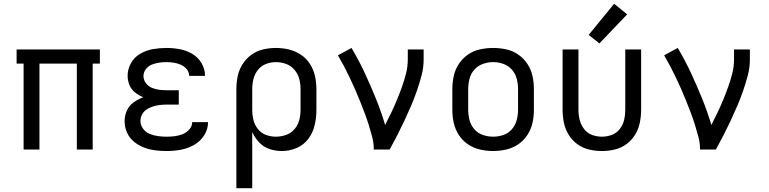

<svg xmlns="http://www.w3.org/2000/svg" viewBox="-20 -792 4072 1017"><path d="M105 0H189V-455H387V0H471V-455H509V-530H68V-455H105Z M862 8Q899 8 936 1.5Q973 -5 1006.5 -23.5Q1040 -42 1061 -74.5Q1082 -107 1082 -145H998Q998 -123 982.5 -106Q967 -89 946.5 -81Q926 -73 905 -70.5Q884 -68 862 -68Q839 -68 817 -71Q795 -74 773.5 -82.5Q752 -91 738 -110Q724 -129 724 -151Q724 -170 733 -186.5Q742 -203 758 -213Q774 -223 791.5 -228.5Q809 -234 827.5 -236Q846 -238 864 -238H927V-314H864Q844 -314 823.5 -316.5Q803 -319 784 -327Q765 -335 752.5 -352Q740 -369 740 -389Q740 -389 740 -389Q740 -389 740 -389Q740 -409 752.5 -425.5Q765 -442 783.5 -449.5Q802 -457 822 -460Q842 -463 862 -463Q881 -463 900.5 -460Q920 -457 938 -449Q956 -441 969 -425.5Q982 -410 982 -390H1066Q1066 -426 1047.5 -457.5Q1029 -489 998 -507Q967 -525 932 -531.5Q897 -538 862 -538Q826 -538 791 -532Q756 -526 724 -508Q692 -490 674 -458Q656 -426 656 -391Q656 -366 665.5 -342Q675 -318 695.5 -302Q716 -286 739 -277Q712 -267 688 -250Q664 -233 652 -206Q640 -179 640 -150Q640 -119 652.5 -90.5Q665 -62 689 -42Q713 -22 741.5 -11Q770 0 800.5 4Q831 8 862 8Z M1232 205H1316V-93Q1329 -63 1352.5 -38Q1376 -13 1408 -2.5Q1440 8 1473 8Q1513 8 1551 -8Q1589 -24 1613.5 -57Q1638 -90 1647 -130Q1656 -170 1656 -210V-320Q1656 -355 1648.5 -389Q1641 -423 1622 -453Q1603 -483 1573.5 -502.5Q1544 -522 1510 -530Q1476 -538 1441 -538Q1407 -538 1373 -530Q1339 -522 1311 -501.5Q1283 -481 1264.5 -451.5Q1246 -422 1239 -388Q1232 -354 1232 -320ZM1441 -68Q1414 -68 1388.5 -77.5Q1363 -87 1346 -108.5Q1329 -130 1322.5 -156.5Q1316 -183 1316 -210V-320Q1316 -347 1322.5 -373.5Q1329 -400 1346 -421.5Q1363 -443 1388.5 -453Q1414 -463 1441 -463Q1469 -463 1495 -453.5Q1521 -444 1539.5 -422.5Q1558 -401 1565 -374.5Q1572 -348 1572 -320V-210Q1572 -183 1565 -156Q1558 -129 1539.5 -107.5Q1521 -86 1494.5 -77Q1468 -68 1441 -68Z M1960 0H2044Q2065 -38 2084.5 -76Q2104 -114 2122 -152.5Q2140 -191 2157 -230.5Q2174 -270 2188 -310.5Q2202 -351 2213 -392.5Q2224 -434 2224 -477V-530H2140V-477Q2140 -440 2131 -404Q2122 -368 2109.5 -333Q2097 -298 2083 -264Q2069 -230 2053 -196.5Q2037 -163 2020 -130Q1999 -201 1971 -270Q1943 -339 1911.5 -406.5Q1880 -474 1842 -538L1770 -499Q1787 -470 1802.5 -440.5Q1818 -411 1832.5 -380.5Q1847 -350 1860.5 -319.5Q1874 -289 1886.5 -257.5Q1899 -226 1911 -194.5Q1923 -163 1933 -131Q1943 -99 1951.5 -66.5Q1960 -34 1960 0Z M2592 8Q2627 8 2661.5 0Q2696 -8 2725 -27.5Q2754 -47 2773.5 -77Q2793 -107 2800.5 -141Q2808 -175 2808 -210V-320Q2808 -355 2800.5 -389.5Q2793 -424 2773.5 -453.5Q2754 -483 2725 -503Q2696 -523 2661.5 -530.5Q2627 -538 2592 -538Q2557 -538 2522.5 -530.5Q2488 -523 2459 -503Q2430 -483 2410.5 -453.5Q2391 -424 2383.5 -389.5Q2376 -355 2376 -320V-210Q2376 -175 2383.5 -141Q2391 -107 2410.5 -77Q2430 -47 2459 -27.5Q2488 -8 2522.5 0Q2557 8 2592 8ZM2592 -68Q2565 -68 2538 -77Q2511 -86 2492.5 -107.5Q2474 -129 2467 -156Q2460 -183 2460 -210V-320Q2460 -348 2467 -375Q2474 -402 2492.5 -423Q2511 -444 2538 -453.5Q2565 -463 2592 -463Q2620 -463 2646.5 -453.5Q2673 -444 2691.5 -423Q2710 -402 2717 -375Q2724 -348 2724 -320V-210Q2724 -183 2717 -156Q2710 -129 2691.5 -107.5Q2673 -86 2646.5 -77Q2620 -68 2592 -68Z M3155 -562 3302 -716 3233 -772 3098 -607ZM3168 8Q3202 8 3236 0Q3270 -8 3298 -28.5Q3326 -49 3344 -78.5Q3362 -108 3369 -142Q3376 -176 3376 -210V-530H3292V-210Q3292 -183 3286 -157Q3280 -131 3263 -109Q3246 -87 3220.5 -77.5Q3195 -68 3168 -68Q3141 -68 3115.5 -77.5Q3090 -87 3073.5 -109Q3057 -131 3050.5 -157Q3044 -183 3044 -210V-530H2960V-210Q2960 -176 2967 -142Q2974 -108 2992 -78.5Q3010 -49 3038 -28.5Q3066 -8 3100 0Q3134 8 3168 8Z M3688 0H3772Q3793 -38 3812.5 -76Q3832 -114 3850 -152.5Q3868 -191 3885 -230.5Q3902 -270 3916 -310.5Q3930 -351 3941 -392.5Q3952 -434 3952 -477V-530H3868V-477Q3868 -440 3859 -404Q3850 -368 3837.5 -333Q3825 -298 3811 -264Q3797 -230 3781 -196.5Q3765 -163 3748 -130Q3727 -201 3699 -270Q3671 -339 3639.5 -406.5Q3608 -474 3570 -538L3498 -499Q3515 -470 3530.5 -440.5Q3546 -411 3560.5 -380.5Q3575 -350 3588.5 -319.5Q3602 -289 3614.5 -257.5Q3627 -226 3639 -194.5Q3651 -163 3661 -131Q3671 -99 3679.5 -66.5Q3688 -34 3688 0Z"/></svg>

Font: Iosevka SS01 Extended
Style: Regular
Weight: 400
Width: 7
Monospace: yes
Designer: Belleve Invis
Foundry: Belleve Invis
Version: Version 3.4.7; ttfautohint (v1.8.3)